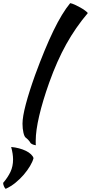

<svg xmlns="http://www.w3.org/2000/svg" viewBox="-47 -850 578 1220"><path d="M96 -64Q96 -108 117 -187.5Q138 -267 176 -373Q238 -542 292.5 -654.5Q347 -767 399 -830Q411 -828 428.5 -820Q446 -812 463 -802.5Q480 -793 493.5 -783Q507 -773 511 -767Q433 -675 374 -569Q315 -463 266 -326Q224 -208 202 -113.5Q180 -19 180 44Q180 61 180 65Q180 69 181 73Q167 71 157 66Q147 61 144 54Q142 49 133 39.5Q124 30 117 25Q108 19 102 -6.5Q96 -32 96 -64ZM-11 350Q-17 345 -22 333.5Q-27 322 -27 312Q3 277 19.5 242Q36 207 36 163Q36 128 24 84Q49 86 73.5 92.5Q98 99 117.5 108.5Q137 118 150 130.5Q163 143 166 155Q160 178 143.5 205.5Q127 233 104 260Q81 287 51.5 311Q22 335 -11 350Z"/></svg>

Font: Kaushan Script
Style: Regular
Weight: 400
Designer: Pablo Impallari
Foundry: Pablo Impallari
Version: Version 1.002